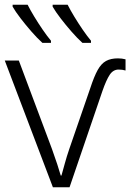

<svg xmlns="http://www.w3.org/2000/svg" viewBox="-20 -786 547 806"><path d="M475 -541Q492 -541 507 -537V-490Q494 -494 478 -494Q455 -494 440.5 -472Q426 -450 410 -404L272 0H202L0 -532H59L198 -161Q211 -125 220.5 -96Q230 -67 235 -49H238Q244 -70 252 -99.5Q260 -129 271 -161L359 -416Q375 -465 390 -492Q405 -519 425 -530Q445 -541 475 -541ZM264 -766Q275 -744 292 -716Q309 -688 327.5 -661Q346 -634 362 -615V-606H326Q304 -626 280 -653.5Q256 -681 234.5 -709Q213 -737 201 -758V-766ZM96 -766Q107 -744 124 -716Q141 -688 159.5 -661Q178 -634 194 -615V-606H158Q136 -626 112 -653.5Q88 -681 66.5 -709Q45 -737 33 -758V-766Z"/></svg>

Font: RS Noto Sans Light
Style: Regular
Weight: 300
Designer: Monotype Design Team
Foundry: Monotype Imaging Inc.
Version: Version 3.10